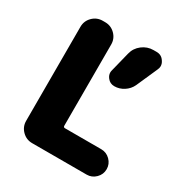

<svg xmlns="http://www.w3.org/2000/svg" viewBox="-170 -887 954 998"><g transform="rotate(30 307.5 -388.0)"><path d="M484.4 -754.9Q514.6 -754.9 530.3 -729.5Q540 -715.8 540 -700.2Q540 -689.5 534.2 -677.7L478.5 -551.8Q465.8 -524.4 439.5 -507.3Q413.1 -490.2 382.8 -490.2Q356.4 -490.2 340.8 -510.7Q329.1 -525.4 329.1 -542Q329.1 -548.8 331.1 -555.7L360.4 -672.9Q369.1 -709 398.9 -731.9Q428.7 -754.9 465.8 -754.9ZM175.8 -754.9Q210.9 -754.9 235.8 -730Q260.7 -705.1 260.7 -669.9V-182.6Q260.7 -172.9 270.5 -172.9H488.3Q519.5 -172.9 542 -150.4Q564.5 -127.9 564.5 -96.7Q564.5 -65.4 542 -43Q519.5 -20.5 488.3 -20.5H161.1Q126 -20.5 101.1 -45.4Q76.2 -70.3 76.2 -105.5V-669.9Q76.2 -705.1 101.1 -730Q126 -754.9 161.1 -754.9Z"/></g></svg>

Font: Gen Jyuu GothicX Heavy
Style: Bold
Weight: 900
Designer: [Source Han Sans]
Ryoko NISHIZUKA  (kana & ideographs); Paul D. Hunt (Latin, Greek & Cyrillic); Wenlong ZHANG  (bopomofo
Version: Version 1.002.20150607